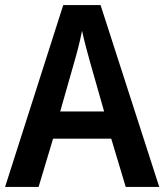

<svg xmlns="http://www.w3.org/2000/svg" viewBox="-20 -736 647 756"><path d="M475 0H607L376 -716H229L0 0H132L189 -190H418ZM335 -490 390 -297H217L272 -490C281 -520 296 -577 303 -615C310 -581 326 -522 335 -490Z"/></svg>

Font: Noto Sans Ethiopic SemiCondensed SemiBold
Style: Regular
Weight: 600
Width: 4
Designer: Monotype Design Team
Foundry: Monotype Imaging Inc.
Version: Version 2.102